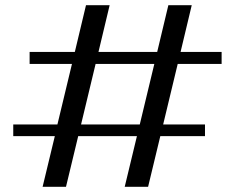

<svg xmlns="http://www.w3.org/2000/svg" viewBox="-20 -709 905 739"><path d="M664 -463 608 -230H769V-185H597L550 10H460L507 -185H281L234 10H144L191 -185H31V-230H201L257 -463H94V-509H268L311 -689H402L359 -509H585L628 -689H718L675 -509H833V-463ZM574 -463H348L292 -230H518Z"/></svg>

Font: Trirong SemiBold
Style: Regular
Weight: 600
Designer: Katatrad Team
Foundry: CadsonDemak
Version: Version 1.000